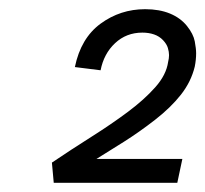

<svg xmlns="http://www.w3.org/2000/svg" viewBox="-20 -830 447 418"><path d="M93 -476Q136 -505 179.5 -532.5Q223 -560 258.5 -586.5Q294 -613 318 -640Q342 -667 346 -695Q348 -703 348 -710Q348 -717 345.5 -725.5Q343 -734 335 -742.5Q327 -751 315.5 -755Q304 -759 290 -759Q255 -759 230.5 -736Q206 -713 199 -677L143 -684Q156 -747 199 -778.5Q242 -810 296 -810Q327 -810 350 -800.5Q373 -791 387 -773.5Q401 -756 404 -740Q407 -724 407 -714Q407 -700 404 -685Q396 -652 374 -624Q352 -596 318 -569.5Q284 -543 250 -521.5Q216 -500 190 -484H377L366 -432H97Z"/></svg>

Font: Isabella Sans
Style: Italic
Weight: 400
Italic angle: -12°
Designer: Christian Thalmann (Catharsis Fonts), Cristiano Sobral
Foundry: The Isabella Sans Project Authors
Version: Version 2.026; ttfautohint (v1.8.4.7-5d5b-dirty)